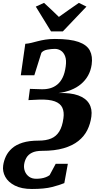

<svg xmlns="http://www.w3.org/2000/svg" viewBox="-65 -1016 674 1306"><path d="M152 269.5Q81.5 269.5 36 246.2Q-9.5 223 -29.2 186.5Q-49 150 -43.5 110Q-39 77.5 -24.8 47.2Q-10.5 17 16.8 -7.2Q44 -31.5 88.5 -45.5Q133 -59.5 198.5 -59.5Q248 -59.5 282.5 -73.8Q317 -88 338 -121.5Q359 -155 366.5 -212Q372.5 -254.5 359 -283.5Q345.5 -312.5 307.8 -326.5Q270 -340.5 202 -338.5L128.5 -335L138.5 -411.5L216.5 -409Q248.5 -408 275.5 -415.5Q302.5 -423 324.5 -440.8Q346.5 -458.5 361.2 -488.8Q376 -519 382 -564.5Q388 -607 378 -633.2Q368 -659.5 349.2 -671.5Q330.5 -683.5 308.5 -683.5Q283.5 -683.5 256.2 -678.2Q229 -673 216.5 -657L168.5 -504H76.5L107 -718Q127.5 -719.5 148 -724.5Q168.5 -729.5 192 -735.8Q215.5 -742 243.8 -746.5Q272 -751 308 -751Q412.5 -751 469.5 -730.8Q526.5 -710.5 546.5 -671.5Q566.5 -632.5 558.5 -576.5Q552.5 -535 534 -502Q515.5 -469 486 -444.2Q456.5 -419.5 417.8 -404.2Q379 -389 333 -383Q415 -386 466.8 -367.2Q518.5 -348.5 541 -311.5Q563.5 -274.5 556.5 -223Q550 -173.5 528.8 -131Q507.5 -88.5 468 -57Q428.5 -25.5 368 -7.8Q307.5 10 221 10Q178 10 152.5 22.8Q127 35.5 114.8 56.8Q102.5 78 99 103.5Q96 127.5 104.5 149.5Q113 171.5 132.5 185.8Q152 200 181.5 200Q198.5 200 215.2 197.5Q232 195 246.8 189.2Q261.5 183.5 272.5 175.5L314 98H396.5L372.5 229.5Q341.5 242.5 289.5 256Q237.5 269.5 152 269.5ZM282 -802.5 178.5 -971 234.5 -996.5Q260.5 -972.5 285.8 -948.8Q311 -925 335.5 -901Q369.5 -925.5 403.5 -949.2Q437.5 -973 471.5 -996.5L523 -971L362.5 -802.5Z"/></svg>

Font: Merriweather 28pt Black
Style: Italic
Weight: 900
Italic angle: -7.8°
Version: Version 2.101